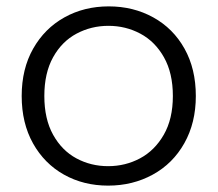

<svg xmlns="http://www.w3.org/2000/svg" viewBox="-20 -574 682 602"><path d="M319 8Q242 8 180.5 -26.5Q119 -61 83.5 -124.5Q48 -188 48 -273Q48 -358 84 -421.5Q120 -485 182 -519.5Q244 -554 321 -554Q398 -554 460.5 -519.5Q523 -485 558.5 -421.5Q594 -358 594 -273Q594 -189 558 -125Q522 -61 459 -26.5Q396 8 319 8ZM319 -53Q373 -53 419 -77.5Q465 -102 493.5 -151.5Q522 -201 522 -273Q522 -345 494 -394.5Q466 -444 420 -468.5Q374 -493 320 -493Q266 -493 220 -468.5Q174 -444 146.5 -394.5Q119 -345 119 -273Q119 -201 146.5 -151.5Q174 -102 219.5 -77.5Q265 -53 319 -53Z"/></svg>

Font: A Bank Premium Light
Style: Regular
Weight: 300
Designer: Ninad Kale (Devanagari), Jonny Pinhorn (Latin), Htun Naung (Myanmar)
Foundry: Indian Type Foundry
Version: 4.004